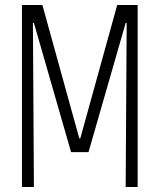

<svg xmlns="http://www.w3.org/2000/svg" viewBox="-20 -750 640 770"><path d="M68 0V-730H150L298 -195H302L450 -730H532V0H484L488 -658H484L335 -140H265L116 -658H112L116 0Z"/></svg>

Font: M PLUS Code Latin 60 Light
Style: Regular
Weight: 300
Width: 7
Monospace: yes
Designer: Coji Morishita
Foundry: UNDERFOREST DESIGN
Version: Version 1.005; ttfautohint (v1.8.3)